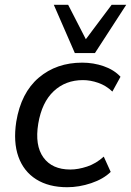

<svg xmlns="http://www.w3.org/2000/svg" viewBox="-20 -774 548 803"><path d="M261 9Q184 9 131.5 -24Q79 -57 57 -118.5Q35 -180 48 -265Q68 -386 142 -449Q216 -512 324 -512Q371 -512 414 -497Q457 -482 484 -453L450 -391Q424 -416 391 -427.5Q358 -439 327 -439Q254 -439 204.5 -392.5Q155 -346 140 -257Q125 -166 161.5 -115.5Q198 -65 274 -65Q307 -65 344.5 -77.5Q382 -90 414 -119L443 -55Q412 -25 361.5 -8Q311 9 261 9ZM293 -552 205 -754H265L339 -610L447 -754H508L377 -552Z"/></svg>

Font: Mulish ExtraLight Medium
Style: Italic
Weight: 500
Italic angle: -9°
Version: Version 3.603